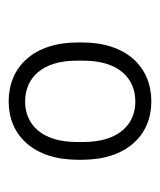

<svg xmlns="http://www.w3.org/2000/svg" viewBox="16 -754 361 432"><g transform="rotate(-90 196.0 -537.5)"><path d="M184 -377C262 -377 317 -433 317 -533V-542C317 -642 262 -698 184 -698C108 -698 53 -642 53 -542V-533C53 -433 108 -377 184 -377ZM184 -413C133 -413 93 -450 93 -530V-545C93 -624 133 -661 184 -661C236 -661 276 -624 276 -545V-530C276 -450 236 -413 184 -413Z"/></g></svg>

Font: ChivoLight
Style: Regular
Weight: 300
Designer: Hector Gatti
Foundry: Omnibus-Type
Version: Version 1.004;PS 001.004;hotconv 1.0.88;makeotf.lib2.5.64775